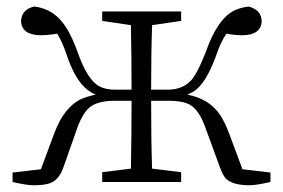

<svg xmlns="http://www.w3.org/2000/svg" viewBox="-20 -545 848 575"><path d="M706.1 -38.1 790 -28.3V0Q747.1 9.8 727.5 9.8Q671.9 9.8 653.3 -13.7Q645.5 -25.4 638.7 -43.9L592.8 -168.9Q572.3 -223.6 540 -235.4Q519.5 -243.2 484.4 -243.2H432.6Q432.6 -122.1 435.5 -40L522.5 -29.3V0H286.1V-29.3L372.1 -40Q374 -147.5 374 -243.2H323.2Q264.6 -243.2 241.2 -216.8Q226.6 -200.2 213.9 -168.9L169.9 -43.9Q156.2 -3.9 126 4.9Q108.4 9.8 80.1 9.8Q59.6 9.8 17.6 0V-28.3L102.5 -38.1L143.6 -148.4Q172.9 -225.6 224.6 -249Q243.2 -256.8 266.6 -261.7Q220.7 -279.3 191.4 -349.6Q185.5 -363.3 180.7 -377.9Q167 -418.9 151.4 -444.3Q125 -439.5 100.6 -439.5Q44.9 -440.4 43 -482.4Q44.9 -516.6 82 -525.4Q145.5 -518.6 181.6 -457Q197.3 -430.7 211.9 -390.6Q242.2 -303.7 278.3 -286.1Q296.9 -276.4 325.2 -276.4H374Q374 -364.3 372.1 -469.7L286.1 -482.4V-510.7H522.5V-482.4L435.5 -469.7Q432.6 -388.7 432.6 -276.4H482.4Q531.2 -276.4 557.6 -310.5Q576.2 -336.9 596.7 -390.6Q631.8 -490.2 683.6 -514.6Q702.1 -522.5 724.6 -525.4Q762.7 -515.6 763.7 -481.4Q761.7 -440.4 707 -439.5Q681.6 -439.5 658.2 -444.3Q639.6 -417 627 -377.9Q596.7 -294.9 560.5 -271.5Q550.8 -265.6 541 -261.7Q607.4 -249 639.6 -200.2Q653.3 -178.7 665 -148.4Z"/></svg>

Font: GenYoMin JP Light
Style: Regular
Weight: 300
Version: Version 1.001;PS 1;hotconv 16.6.51;makeotf.lib2.5.65220 DEVE